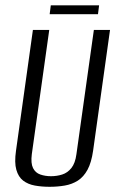

<svg xmlns="http://www.w3.org/2000/svg" viewBox="-20 -706 453 738"><path d="M170.7 12Q140 12 113.8 7.2Q87.6 2.4 69.1 -11.7Q50.6 -25.9 42.8 -53.4Q34.9 -80.9 41.5 -126.7L106.5 -591H169.3L102.3 -113.6Q97.8 -78.4 107 -60Q116.2 -41.6 135 -35.2Q153.8 -28.7 175.9 -28.7Q198.7 -28.7 219 -35.2Q239.4 -41.6 254.3 -60Q269.2 -78.4 273.8 -113.6L340.8 -591H402.9L337.9 -127Q331.4 -81.2 316.4 -53.5Q301.3 -25.9 279.1 -11.7Q256.8 2.4 229.1 7.2Q201.4 12 170.7 12ZM170.9 -651.3 175.2 -685.5H360.9L356.6 -651.3Z"/></svg>

Font: Alumni Sans Thin
Style: Italic
Weight: 100
Italic angle: -8°
Designer: Robert E. Leuschke
Foundry: Robert E. Leuschke
Version: Version 1.016